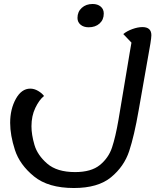

<svg xmlns="http://www.w3.org/2000/svg" viewBox="-20 -666 815 964"><path d="M740 -489Q740 -478 735 -446.5Q730 -415 720 -361L676 -111Q654 16 628.5 93Q603 170 537.5 224Q472 278 351 278Q222 278 150.5 219.5Q79 161 55 87Q31 13 31 -49Q31 -118 59.5 -169.5Q88 -221 132 -221Q152 -221 171.5 -209.5Q191 -198 201 -184Q177 -165 157.5 -124.5Q138 -84 138 -32Q138 10 153 61.5Q168 113 217 155.5Q266 198 357 198Q438 198 481.5 162.5Q525 127 542.5 74.5Q560 22 575 -65Q634 -417 631 -400L640 -452L599 -495Q617 -510 644.5 -520Q672 -530 695 -530Q740 -530 740 -489ZM369 -576Q369 -607 390.5 -626.5Q412 -646 445 -646Q470 -646 485.5 -633Q501 -620 501 -598Q501 -567 480 -548Q459 -529 425 -529Q400 -529 384.5 -542Q369 -555 369 -576Z"/></svg>

Font: Lemonada Light
Style: Regular
Weight: 300
Designer: Mohamed Gaber (Arabic) Eduardo Tunni (Latin)
Foundry: Kief Type Foundry
Version: Version 3.006